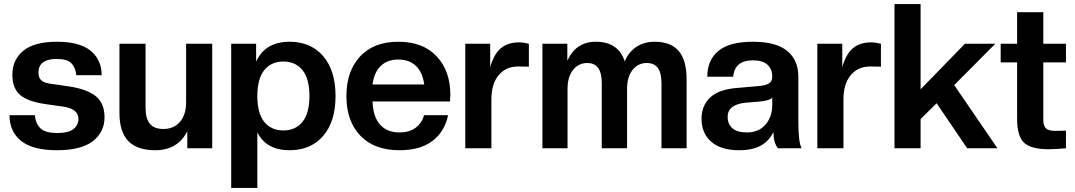

<svg xmlns="http://www.w3.org/2000/svg" viewBox="-20 -732 5309 948"><path d="M261.2 9.8Q141.6 9.8 84.2 -36.4Q26.9 -82.5 26.9 -163.1H151.9Q156.7 -118.7 181.4 -96.9Q206.1 -75.2 263.2 -75.2Q317.4 -75.2 342.3 -94.5Q367.2 -113.8 367.2 -145Q367.2 -193.8 294.9 -205.1L206.1 -217.8Q116.7 -230.5 78.9 -263.7Q41 -296.9 41 -362.8Q41 -436.5 95 -481.2Q148.9 -525.9 261.2 -525.9Q374 -525.9 428 -481Q481.9 -436 481.9 -360.8H356.9Q352.5 -398.9 332.3 -419.9Q312 -440.9 259.8 -440.9Q169.9 -440.9 169.9 -373Q169.9 -348.1 184.1 -335.4Q198.2 -322.8 227.1 -318.8L314.9 -306.2Q405.8 -293.5 450.9 -258.5Q496.1 -223.6 496.1 -152.8Q496.1 -79.6 438.2 -34.9Q380.4 9.8 261.2 9.8Z M746.1 9.8Q657.2 9.8 613.5 -35.6Q569.8 -81.1 569.8 -174.8V-516.1H698.7V-200.2Q698.7 -147 719.7 -121.1Q740.7 -95.2 787.1 -95.2Q838.4 -95.2 868.7 -130.4Q898.9 -165.5 898.9 -228V-516.1H1027.8V0H904.8V-84Q857.4 9.8 746.1 9.8Z M1409.7 9.8Q1295.4 9.8 1250.5 -78.1V195.8H1121.6V-516.1H1244.6V-428.2Q1290 -525.9 1409.7 -525.9Q1514.6 -525.9 1575.7 -454.8Q1636.7 -383.8 1636.7 -257.8Q1636.7 -131.8 1575.7 -61Q1514.6 9.8 1409.7 9.8ZM1378.9 -87.9Q1439 -87.9 1473.4 -130.1Q1507.8 -172.4 1507.8 -257.8Q1507.8 -343.8 1473.4 -386Q1439 -428.2 1378.9 -428.2Q1319.3 -428.2 1284.9 -385.7Q1250.5 -343.3 1250.5 -257.8Q1250.5 -172.4 1284.9 -130.1Q1319.3 -87.9 1378.9 -87.9Z M1952.6 9.8Q1828.1 9.8 1759.3 -62Q1690.4 -133.8 1690.4 -257.8Q1690.4 -379.9 1757.6 -452.9Q1824.7 -525.9 1946.8 -525.9Q2068.8 -525.9 2136.2 -453.6Q2203.6 -381.3 2203.6 -264.2Q2203.6 -255.4 2201.7 -231H1819.3Q1822.3 -154.3 1856.9 -116.2Q1891.6 -78.1 1952.6 -78.1Q2000 -78.1 2031 -100.3Q2062 -122.6 2073.7 -163.1H2192.4Q2175.3 -81.5 2115 -35.9Q2054.7 9.8 1952.6 9.8ZM1819.3 -314.9H2074.7Q2066.4 -376 2033.4 -407Q2000.5 -438 1946.8 -438Q1893.1 -438 1860.4 -407Q1827.6 -376 1819.3 -314.9Z M2406.2 0H2277.3V-516.1H2400.4V-400.9Q2419.9 -467.3 2454.3 -495.1Q2488.8 -522.9 2544.4 -522.9Q2563 -522.9 2591.3 -516.1V-402.8L2538.6 -403.8Q2478 -403.8 2442.1 -360.8Q2406.2 -317.9 2406.2 -240.2Z M3370.1 0H3246.1V-319.8Q3246.1 -371.6 3228.3 -396.2Q3210.4 -420.9 3173.3 -420.9Q3130.9 -420.9 3103.5 -387Q3076.2 -353 3076.2 -292V0H2951.2V-319.8Q2951.2 -371.6 2933.6 -396.2Q2916 -420.9 2879.4 -420.9Q2836.9 -420.9 2809.6 -387Q2782.2 -353 2782.2 -292V0H2658.2V-516.1H2781.2V-432.1Q2823.7 -525.9 2921.4 -525.9Q3033.2 -525.9 3064.5 -429.2Q3084 -475.1 3122.1 -500.5Q3160.2 -525.9 3212.4 -525.9Q3292 -525.9 3331.1 -480.2Q3370.1 -434.6 3370.1 -340.8Z M3629.9 9.8Q3540.5 9.8 3492.2 -31.7Q3443.8 -73.2 3443.8 -146Q3443.8 -210 3486.3 -250.5Q3528.8 -291 3621.1 -297.9L3726.1 -307.1Q3763.7 -310.5 3778.3 -321.3Q3793 -332 3793 -353Q3793 -391.6 3769 -412.8Q3745.1 -434.1 3697.8 -434.1Q3607.4 -434.1 3600.1 -353H3472.2Q3472.2 -435.1 3526.9 -480.5Q3581.5 -525.9 3696.8 -525.9Q3812 -525.9 3866.9 -480.5Q3921.9 -435.1 3921.9 -353V-131.8Q3921.9 -28.3 3938 0H3820.8Q3798.8 -27.8 3798.8 -80.1Q3776.9 -35.2 3735.8 -12.7Q3694.8 9.8 3629.9 9.8ZM3668 -78.1Q3726.1 -78.1 3759.5 -116.7Q3793 -155.3 3793 -213.9V-250Q3780.8 -234.9 3725.1 -230L3664.1 -225.1Q3572.8 -216.8 3572.8 -154.8Q3572.8 -119.1 3596.4 -98.6Q3620.1 -78.1 3668 -78.1Z M4144.5 0H4015.6V-516.1H4138.7V-400.9Q4158.2 -467.3 4192.6 -495.1Q4227.1 -522.9 4282.7 -522.9Q4301.3 -522.9 4329.6 -516.1V-402.8L4276.9 -403.8Q4216.3 -403.8 4180.4 -360.8Q4144.5 -317.9 4144.5 -240.2Z M4904.8 0H4755.4L4604.5 -222.2L4525.4 -144V0H4396.5V-711.9H4525.4V-291L4744.6 -516.1H4894.5L4691.4 -312Z M5158.2 4.9Q5069.8 4.9 5035.9 -27.6Q5002 -60.1 5002 -145V-423.8H4920.9V-516.1H5002V-671.9H5131.3V-516.1H5243.2V-423.8H5131.3V-140.1Q5131.3 -110.4 5144.5 -98.1Q5157.7 -85.9 5189 -85.9L5243.2 -86.9V0Q5190.4 4.9 5158.2 4.9Z"/></svg>

Font: Creato Display
Style: Bold
Weight: 700
Version: Version 1.000